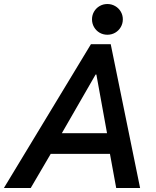

<svg xmlns="http://www.w3.org/2000/svg" viewBox="-63 -941 782 961"><path d="M392.1 -719.7H491.2L638.2 0H518.6L487.3 -170.9H190.9L90.8 0H-43.5ZM472.7 -274.4 419.4 -567.9H415.5L246.6 -274.4ZM397.5 -844.2Q397.5 -865.2 407.7 -882.8Q418 -900.4 435.5 -910.6Q453.1 -920.9 474.6 -920.9Q495.6 -920.9 513.4 -910.6Q531.2 -900.4 541.5 -882.8Q551.8 -865.2 551.8 -844.2Q551.8 -823.2 541.5 -805.4Q531.2 -787.6 513.4 -777.3Q495.6 -767.1 474.6 -767.1Q453.1 -767.1 435.5 -777.3Q418 -787.6 407.7 -805.4Q397.5 -823.2 397.5 -844.2Z"/></svg>

Font: Reddit Sans Fudge SmBold Italic
Style: Regular
Weight: 600
Italic angle: -11.25°
Designer: Stephen Hutchings
Version: Version 1.013